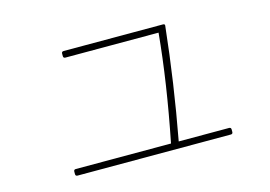

<svg xmlns="http://www.w3.org/2000/svg" viewBox="-76 -697 1152 818"><g transform="rotate(-15 500.0 -288.0)"><path d="M860 -44V-33Q860 -24 851 -24H175Q166 -24 166 -33V-44Q166 -53 175 -53H595Q646 -309 666 -523H255Q246 -523 246 -532V-543Q246 -552 255 -552H693Q703 -552 701 -543Q675 -300 629 -53H851Q860 -53 860 -44Z"/></g></svg>

Font: LINE Seed JP_TTF Thin
Style: Regular
Weight: 250
Designer: LY Corporation & Fontrix & Fontworks
Version: Version 1.008